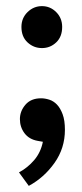

<svg xmlns="http://www.w3.org/2000/svg" viewBox="-20 -450 267 627"><path d="M50 -362Q50 -391 70 -410.5Q90 -430 117 -430Q144 -430 163.5 -410.5Q183 -391 183 -362Q183 -330 163.5 -311.5Q144 -293 117 -293Q90 -293 70 -311.5Q50 -330 50 -362ZM103 10Q75 5 60 -15Q45 -35 45 -61Q45 -87 63 -108Q81 -129 114 -129Q127 -129 141 -124.5Q155 -120 166 -108.5Q177 -97 184.5 -77Q192 -57 192 -26Q192 34 158 82Q124 130 74 157L42 113Q70 98 91.5 73Q113 48 120 13Z"/></svg>

Font: Mukta Mahee Medium
Style: Regular
Weight: 500
Designer: Shuchita Grover, Noopur Datye, Girish Dalvi, Yashodeep Gholap
Foundry: Ek Type
Version: Version 2.538;PS 1.000;hotconv 16.6.51;makeotf.lib2.5.65220;